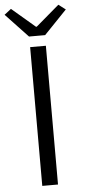

<svg xmlns="http://www.w3.org/2000/svg" viewBox="-79 -975 447 1009"><g transform="rotate(-5 144.5 -470.5)"><path d="M102 0V-732H185V0ZM101 -788 -17 -913 19 -941 142 -836H146L269 -941L306 -913L186 -788Z"/></g></svg>

Font: Source Han Sans SC Normal
Style: Regular
Weight: 350
Designer: Ryoko NISHIZUKA 西塚涼子 (kana, bopomofo & ideographs); Paul D. Hunt (Latin, Greek & Cyrillic); Sandoll Communications 산돌커뮤니
Foundry: Adobe
Version: Version 2.004;hotconv 1.0.118;makeotfexe 2.5.65603